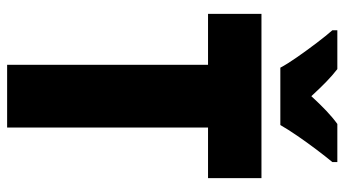

<svg xmlns="http://www.w3.org/2000/svg" viewBox="-234 -733 967 539"><g transform="rotate(90 249.5 -463.5)"><path d="M338 0H162V-564H19V-714H480V-564H338ZM170 -767Q160 -786 140.5 -814Q121 -842 100.5 -869Q80 -896 65 -913V-927H174Q192 -913 210 -895.5Q228 -878 250 -854Q272 -878 291 -896Q310 -914 328 -927H435V-913Q420 -895 400 -868.5Q380 -842 361.5 -815Q343 -788 331 -767Z"/></g></svg>

Font: Noto Sans Kannada Condensed Black
Style: Regular
Weight: 900
Width: 3
Designer: Jelle Bosma - Monotype Design Team
Foundry: Monotype Imaging Inc.
Version: Version 2.005; ttfautohint (v1.8.4.7-5d5b)